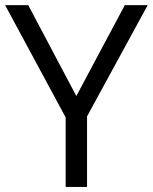

<svg xmlns="http://www.w3.org/2000/svg" viewBox="-20 -734 600 754"><path d="M279.8 -356.9 470.2 -713.9H560.1L321.8 -276.9V0H237.8V-272.9L0 -713.9H90.8Z"/></svg>

Font: f0_46894 
Style: Regular
Weight: 400
Foundry: Ascender Corporation
Version: Version 1.10